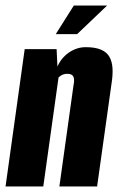

<svg xmlns="http://www.w3.org/2000/svg" viewBox="-23 -672 430 692"><path d="M-3 0 66 -495H181L184 -432Q198 -464 226 -483Q254 -502 286 -502Q320 -502 341 -493Q362 -484 371.5 -467Q381 -450 382.5 -426Q384 -402 379 -371L327 0H191L242 -365Q244 -374 244 -381.5Q244 -389 242 -394.5Q240 -400 234.5 -403Q229 -406 219 -406Q212 -406 206 -404Q200 -402 195.5 -399Q191 -396 188 -393L133 0ZM178 -549 243 -652H363L255 -549Z"/></svg>

Font: Alumni Sans ExtraBold
Style: Italic
Weight: 800
Italic angle: -8°
Designer: Robert E. Leuschke
Foundry: Robert E. Leuschke
Version: Version 1.016